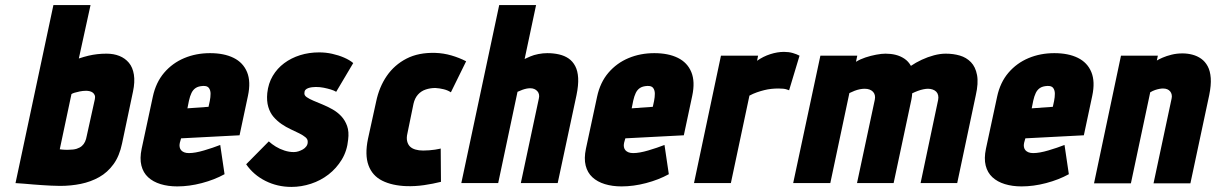

<svg xmlns="http://www.w3.org/2000/svg" viewBox="-20 -720 4781 755"><path d="M290 -490 336 -700H190L41 0Q59 1 76.5 2.5Q94 4 111.5 5.5Q129 7 146 8Q163 9 180.5 10Q198 11 216 11Q259 11 298 3Q337 -5 370 -23.5Q403 -42 426.5 -74.5Q450 -107 460 -156L503 -360Q511 -398 506.5 -426.5Q502 -455 487 -473Q472 -491 449.5 -500Q427 -509 399 -509Q380 -509 362.5 -507Q345 -505 328 -501Q311 -497 290 -490ZM215 -133 261 -350Q265 -353 273.5 -355.5Q282 -358 294 -360.5Q306 -363 319 -363Q325 -363 332 -361.5Q339 -360 344.5 -356Q350 -352 352.5 -345.5Q355 -339 353 -330L321 -185Q319 -173 314.5 -163Q310 -153 302 -146Q294 -139 281.5 -135Q269 -131 248 -131Q245 -131 239.5 -131Q234 -131 228 -131.5Q222 -132 218.5 -132.5Q215 -133 215 -133Z M687 -158 692 -176 922 -188 955 -343Q967 -399 951.5 -436.5Q936 -474 898.5 -492.5Q861 -511 806 -511Q751 -511 704.5 -491.5Q658 -472 625.5 -434Q593 -396 581 -340L537 -135Q529 -97 536 -69Q543 -41 562.5 -23Q582 -5 611.5 4Q641 13 677 13Q724 13 773.5 0Q823 -13 863 -35L846 -150Q818 -139 782.5 -128.5Q747 -118 723 -118Q712 -118 704.5 -121Q697 -124 692.5 -129Q688 -134 686.5 -141.5Q685 -149 687 -158ZM805 -323 800 -300 717 -294 723 -324Q727 -342 733 -354.5Q739 -367 749.5 -374Q760 -381 778 -382Q795 -383 801.5 -374Q808 -365 808 -351.5Q808 -338 805 -323Z M1302 -359 1369 -472Q1355 -484 1333 -493.5Q1311 -503 1286 -508.5Q1261 -514 1235 -514Q1195 -514 1160 -503Q1125 -492 1097.5 -471.5Q1070 -451 1052.5 -421.5Q1035 -392 1031 -354Q1028 -323 1035 -299.5Q1042 -276 1056 -260Q1070 -244 1087.5 -232Q1105 -220 1123.5 -211.5Q1142 -203 1157 -195.5Q1172 -188 1181.5 -180Q1191 -172 1190 -161Q1190 -152 1184.5 -144.5Q1179 -137 1171 -132.5Q1163 -128 1154 -125Q1145 -122 1135 -122Q1117 -122 1098.5 -128Q1080 -134 1064.5 -143.5Q1049 -153 1037 -164L948 -74Q977 -32 1024 -8.5Q1071 15 1126 15Q1165 15 1203 2.5Q1241 -10 1272 -34Q1303 -58 1324 -92.5Q1345 -127 1349 -171Q1353 -202 1345 -224.5Q1337 -247 1322 -263Q1307 -279 1287.5 -290Q1268 -301 1248.5 -309Q1229 -317 1212.5 -324Q1196 -331 1186 -338Q1176 -345 1177 -354Q1177 -362 1181 -366.5Q1185 -371 1192 -373.5Q1199 -376 1207 -377Q1215 -378 1222 -378Q1238 -378 1253 -375Q1268 -372 1281 -368Q1294 -364 1302 -359Z M1753 -357 1813 -479Q1786 -493 1755 -502Q1724 -511 1692 -512Q1626 -514 1578.5 -489.5Q1531 -465 1501 -421.5Q1471 -378 1459 -320L1427 -174Q1414 -111 1429 -70Q1444 -29 1483 -9.5Q1522 10 1579 12Q1613 13 1647.5 8Q1682 3 1714 -5L1713 -136Q1713 -136 1707 -134.5Q1701 -133 1690.5 -131.5Q1680 -130 1668 -129Q1656 -128 1644 -128Q1627 -128 1613.5 -132Q1600 -136 1592 -144Q1584 -152 1581 -165Q1578 -178 1582 -195L1606 -312Q1611 -334 1623.5 -348Q1636 -362 1654 -368Q1672 -374 1692 -374Q1709 -373 1725 -369Q1741 -365 1753 -357Z M2043 -488 2088 -700H1943L1794 0H1939L2015 -359Q2026 -364 2034.5 -367Q2043 -370 2050.5 -371.5Q2058 -373 2065 -373Q2074 -373 2081 -370Q2088 -367 2093 -361.5Q2098 -356 2099.5 -348.5Q2101 -341 2099 -333L2028 0H2173L2247 -346Q2255 -385 2253.5 -413Q2252 -441 2242 -460Q2232 -479 2216 -490Q2200 -501 2178.5 -506Q2157 -511 2132 -511Q2115 -511 2097 -507.5Q2079 -504 2065 -498Q2051 -492 2043 -488Z M2434 -158 2439 -176 2669 -188 2702 -343Q2714 -399 2698.5 -436.5Q2683 -474 2645.5 -492.5Q2608 -511 2553 -511Q2498 -511 2451.5 -491.5Q2405 -472 2372.5 -434Q2340 -396 2328 -340L2284 -135Q2276 -97 2283 -69Q2290 -41 2309.5 -23Q2329 -5 2358.5 4Q2388 13 2424 13Q2471 13 2520.5 0Q2570 -13 2610 -35L2593 -150Q2565 -139 2529.5 -128.5Q2494 -118 2470 -118Q2459 -118 2451.5 -121Q2444 -124 2439.5 -129Q2435 -134 2433.5 -141.5Q2432 -149 2434 -158ZM2552 -323 2547 -300 2464 -294 2470 -324Q2474 -342 2480 -354.5Q2486 -367 2496.5 -374Q2507 -381 2525 -382Q2542 -383 2548.5 -374Q2555 -365 2555 -351.5Q2555 -338 2552 -323Z M3083 -365 3124 -501Q3113 -507 3097.5 -511.5Q3082 -516 3063 -516Q3037 -516 3009 -507Q2981 -498 2957 -481L2961 -501H2815L2709 0H2854L2927 -344Q2942 -352 2956.5 -357Q2971 -362 2985 -365.5Q2999 -369 3013 -370.5Q3027 -372 3041 -372Q3063 -372 3073 -368.5Q3083 -365 3083 -365Z M3669 -327 3600 0H3744L3817 -345Q3828 -393 3822 -425Q3816 -457 3798 -475.5Q3780 -494 3754.5 -501.5Q3729 -509 3699 -509Q3677 -509 3652.5 -502.5Q3628 -496 3604.5 -485Q3581 -474 3562 -461Q3552 -479 3536 -489.5Q3520 -500 3501.5 -504.5Q3483 -509 3462 -509Q3447 -509 3425.5 -505Q3404 -501 3383 -494Q3362 -487 3346 -477L3351 -501H3206L3099 0H3245L3320 -354Q3330 -359 3340.5 -363Q3351 -367 3361 -369Q3371 -371 3380 -371Q3391 -371 3399 -368Q3407 -365 3412.5 -359.5Q3418 -354 3420 -346Q3422 -338 3420 -328L3350 0H3494L3564 -329Q3565 -335 3566 -341.5Q3567 -348 3567 -353Q3577 -358 3589 -362.5Q3601 -367 3611.5 -369Q3622 -371 3629 -371Q3639 -371 3647.5 -368Q3656 -365 3661.5 -359.5Q3667 -354 3669 -345.5Q3671 -337 3669 -327Z M4007 -158 4012 -176 4242 -188 4275 -343Q4287 -399 4271.5 -436.5Q4256 -474 4218.5 -492.5Q4181 -511 4126 -511Q4071 -511 4024.5 -491.5Q3978 -472 3945.5 -434Q3913 -396 3901 -340L3857 -135Q3849 -97 3856 -69Q3863 -41 3882.5 -23Q3902 -5 3931.5 4Q3961 13 3997 13Q4044 13 4093.5 0Q4143 -13 4183 -35L4166 -150Q4138 -139 4102.5 -128.5Q4067 -118 4043 -118Q4032 -118 4024.5 -121Q4017 -124 4012.5 -129Q4008 -134 4006.5 -141.5Q4005 -149 4007 -158ZM4125 -323 4120 -300 4037 -294 4043 -324Q4047 -342 4053 -354.5Q4059 -367 4069.5 -374Q4080 -381 4098 -382Q4115 -383 4121.5 -374Q4128 -365 4128 -351.5Q4128 -338 4125 -323Z M4587 -332 4516 1H4661L4735 -346Q4743 -385 4741 -413Q4739 -441 4729 -459.5Q4719 -478 4703.5 -489Q4688 -500 4669 -505Q4650 -510 4630 -510Q4607 -510 4587 -505Q4567 -500 4552 -493.5Q4537 -487 4529 -482L4533 -501H4388L4282 1H4427L4503 -357Q4513 -363 4522 -366Q4531 -369 4539 -370.5Q4547 -372 4553 -372Q4563 -372 4570 -369Q4577 -366 4581.5 -360.5Q4586 -355 4587.5 -347.5Q4589 -340 4587 -332Z"/></svg>

Font: Advent Pro ExtraBold
Style: Italic
Weight: 800
Italic angle: -12°
Version: Version 3.000